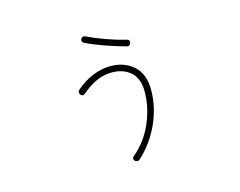

<svg xmlns="http://www.w3.org/2000/svg" viewBox="-93 -728 1187 948"><g transform="rotate(-15 500.0 -253.5)"><path d="M511 75Q506 79 499 78.5Q492 78 487 73Q476 61 489 50Q553 -3 588 -83Q623 -163 623 -245Q623 -312 585.5 -344.5Q548 -377 491 -377Q448 -377 410 -359.5Q372 -342 335 -310Q323 -299 312 -312Q308 -317 308 -324Q308 -331 313 -335Q355 -372 401 -390.5Q447 -409 491 -409Q563 -409 609.5 -367Q656 -325 656 -245Q656 -156 617.5 -71.5Q579 13 511 75ZM596 -482Q544 -496 489 -515.5Q434 -535 396 -554Q389 -557 387 -563.5Q385 -570 388 -576Q391 -582 397.5 -584Q404 -586 410 -583Q451 -563 504 -544Q557 -525 604 -514Q620 -511 616 -494Q611 -478 596 -482Z"/></g></svg>

Font: Zen Maru Gothic Light
Style: Regular
Weight: 300
Designer: Yoshimichi Ohira
Foundry: Positype
Version: Version 1.001